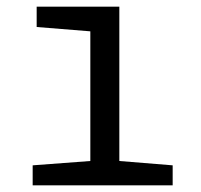

<svg xmlns="http://www.w3.org/2000/svg" viewBox="-20 -556 603 576"><path d="M78 0V-60L251 -73V-462L90 -475V-536H338V-73L498 -60V0Z"/></svg>

Font: Noto Sans Mono SemiCondensed
Style: Regular
Weight: 400
Width: 4
Designer: Monotype Design Team
Foundry: Monotype Imaging Inc.
Version: Version 2.014